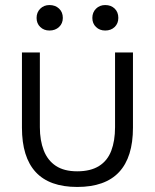

<svg xmlns="http://www.w3.org/2000/svg" viewBox="-20 -735 614 761"><path d="M286 6Q176 6 121.5 -53Q67 -112 67 -229V-527H138V-231Q138 -178 153.5 -138.5Q169 -99 201.5 -77.5Q234 -56 286 -56Q339 -56 372.5 -77Q406 -98 421 -137.5Q436 -177 436 -231V-527H507V-229Q507 -112 452 -53Q397 6 286 6ZM397 -614Q375 -614 360.5 -628Q346 -642 346 -664Q346 -686 360.5 -700.5Q375 -715 397 -715Q420 -715 434.5 -701Q449 -687 449 -664Q449 -642 434.5 -628Q420 -614 397 -614ZM176 -614Q154 -614 139.5 -628Q125 -642 125 -664Q125 -686 139.5 -700.5Q154 -715 176 -715Q199 -715 214 -701Q229 -687 229 -664Q229 -642 214 -628Q199 -614 176 -614Z"/></svg>

Font: Onest Light
Style: Regular
Weight: 300
Designer: Dmitri Voloshin, Andrey Kudryavtsev
Foundry: Dmitri Voloshin, Andrey Kudryavtsev
Version: Version 1.000;gftools[0.9.33]